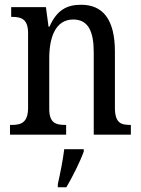

<svg xmlns="http://www.w3.org/2000/svg" viewBox="-20 -566 594 807"><path d="M22 0H258V-41H253C215 -41 187 -49 187 -108V-321C187 -405 211 -484 288 -484C352 -484 374 -432 374 -346V0H530V-41H526C488 -41 463 -50 463 -113V-349C463 -486 411 -546 321 -546C261 -546 219 -524 188 -454H184L173 -536H27V-495H32C69 -495 98 -486 98 -427V-113C98 -50 68 -41 30 -41H22ZM223 208V221H259C284 179 317 113 332 71V61H250C244 110 233 163 223 208Z"/></svg>

Font: Noto Serif Myanmar Condensed
Style: Regular
Weight: 400
Width: 3
Designer: Ben Mitchell and the Monotype Design Team
Foundry: Monotype Imaging Inc.
Version: Version 2.106